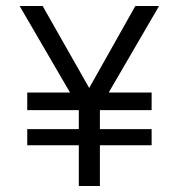

<svg xmlns="http://www.w3.org/2000/svg" viewBox="-20 -620 596 640"><path d="M313 0V-135.7H485.4V-189.5H313V-252.9H485.4V-311.5H342.3L510.3 -600.1H431.2L277.3 -326.7L122.1 -600.1H45.4L213.4 -311.5H70.8V-252.9H242.7V-189.5H70.8V-135.7H242.7V0Z"/></svg>

Font: Saysettha
Style: Regular
Weight: 400
Designer: John M. Durdin
Foundry: Lao Script for Windows
Version: Version 2.201